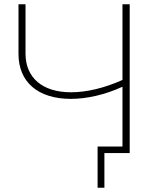

<svg xmlns="http://www.w3.org/2000/svg" viewBox="-20 -720 762 903"><path d="M313 -255C388 -255 473 -274 556 -312V-31H439V163H471V0H590V-700H556V-344C471 -306 388 -286 314 -286C180 -286 100 -354 100 -468V-700H67V-466C67 -334 159 -255 313 -255Z"/></svg>

Font: Chess Sans ExtraLight
Style: Regular
Weight: 275
Designer: Wolf Bōese
Foundry: Wolf Bōese
Version: Version 7.223;Glyphs 3.3 (3306)